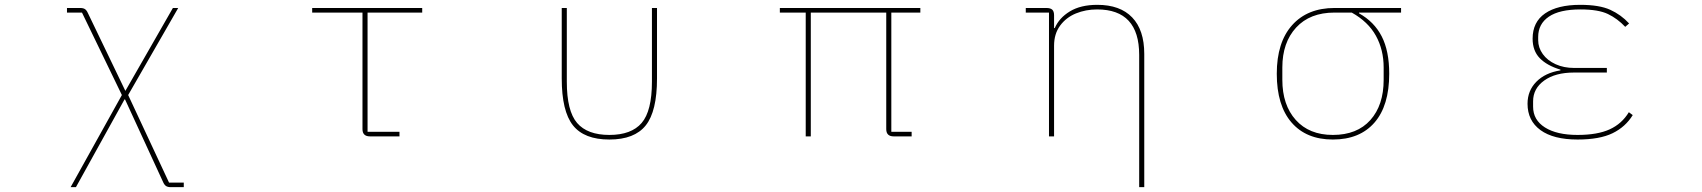

<svg xmlns="http://www.w3.org/2000/svg" viewBox="-20 -564 7040 794"><path d="M272 210 484 -171 319 -512H257V-531H311Q324 -531 331 -526.5Q338 -522 343 -511L498 -189H499L695 -531H717L510 -171L679 191H740V210H687Q674 210 667 205.5Q660 201 655 190L497 -153H495L294 210Z M1510 0Q1479 0 1479 -30V-512H1271V-531H1726V-512H1500V-19H1632V0Z M2303 -240V-531H2324V-226Q2324 -105 2366.5 -55.5Q2409 -6 2500 -6Q2591 -6 2633.5 -55.5Q2676 -105 2676 -226V-531H2697V-240Q2697 -104 2650.5 -45.5Q2604 13 2500 13Q2396 13 2349.5 -45.5Q2303 -104 2303 -240Z M3312 0V-512H3205V-531H3786V-512H3666V-19H3750V0H3676Q3645 0 3645 -30V-512H3333V0Z M4691 -337Q4691 -525 4517 -525Q4470 -525 4429.5 -508.5Q4389 -492 4364 -458Q4339 -424 4339 -375V0H4318V-512H4222V-531H4307Q4324 -531 4331.5 -524Q4339 -517 4339 -501V-448H4342Q4360 -490 4404.5 -517Q4449 -544 4518 -544Q4612 -544 4662 -492Q4712 -440 4712 -341V210H4691Z M5260 -259Q5260 -389 5323.5 -460Q5387 -531 5499 -531H5774V-512H5600V-509Q5663 -474 5694 -413.5Q5725 -353 5725 -259Q5725 -127 5664 -57Q5603 13 5492 13Q5382 13 5321 -57.5Q5260 -128 5260 -259ZM5702 -234V-285Q5702 -358 5670 -416Q5638 -474 5570 -512H5499Q5397 -512 5340 -450Q5283 -388 5283 -285V-234Q5283 -130 5338.5 -68Q5394 -6 5492 -6Q5592 -6 5647 -67.5Q5702 -129 5702 -234Z M6297 -135Q6297 -189 6333.5 -226Q6370 -263 6433 -273V-276Q6377 -293 6347.5 -323.5Q6318 -354 6318 -404Q6318 -473 6369.5 -508.5Q6421 -544 6515 -544Q6594 -544 6639 -523.5Q6684 -503 6717 -467L6701 -453Q6669 -487 6629.5 -506Q6590 -525 6516 -525Q6429 -525 6385 -495Q6341 -465 6341 -411V-398Q6341 -367 6360 -340.5Q6379 -314 6413 -298.5Q6447 -283 6490 -283H6625V-264H6489Q6412 -264 6366 -231Q6320 -198 6320 -145V-123Q6320 -68 6369 -37Q6418 -6 6504 -6Q6586 -6 6636.5 -29Q6687 -52 6716 -100L6732 -88Q6702 -39 6648.5 -13Q6595 13 6504 13Q6404 13 6350.5 -26Q6297 -65 6297 -135Z"/></svg>

Font: IBM Plex Sans JP Thin
Style: Regular
Weight: 100
Designer: Mike Abbink; Paul van der Laan; Pieter van Rosmalen; Wujin Sim; Yejin Wi; Jinhee Kim; Boomi Park; Yona Kim; Kichan Ma
Foundry: Sandoll Inc.
Version: Version 1.001